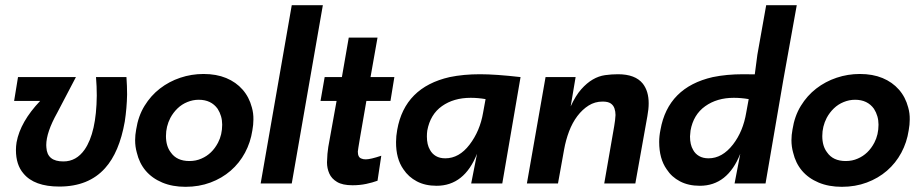

<svg xmlns="http://www.w3.org/2000/svg" viewBox="-20 -708 3546 741"><path d="M209 12Q112 12 70.5 -38.5Q41.5 -72 41.5 -129Q41.5 -143.5 44 -159Q58.5 -238 135 -318.5H34.5L49.5 -410.5H273L201 -273Q158.5 -197 158.5 -148L159 -139Q162 -84.5 225 -85Q274.5 -85 306.5 -130.5Q352 -196 353.5 -339Q353.5 -375 350.5 -410.5H468Q470.5 -376 470.5 -343Q469.5 -291 461.5 -238.5Q440.5 -120 385.5 -59Q322 12 209 12Z M696 13Q645.5 13 606.2 -3.5Q567 -20 542.2 -49.2Q517.5 -78.5 508 -119Q501.5 -142 501.5 -167Q501.5 -187 505.5 -208Q513.5 -260 537.8 -299.5Q562 -339 597.2 -366.2Q632.5 -393.5 675.8 -408Q719 -422.5 765.5 -422.5Q815 -422.5 853 -406.8Q891 -391 916.2 -362.2Q941.5 -333.5 952 -293.5Q958.5 -271 958 -246.5Q958 -226.5 954 -205Q947 -158.5 925.5 -118.5Q904 -78.5 870.2 -49.2Q836.5 -20 792.2 -3.5Q748 13 696 13ZM711 -86.5Q736.5 -86.5 757.5 -96Q798.5 -113.5 821.5 -157.5Q837.5 -188 837.5 -227Q837.5 -260.5 820 -288Q795 -323 747 -323Q724.5 -323 703 -314.2Q681.5 -305.5 665 -289.5Q648.5 -273.5 637.5 -253Q620.5 -220 620.5 -183Q620.5 -144 639 -120Q662 -86.5 711 -86.5Z M1106 0H986L1106 -688H1226Z M1340.5 7Q1302 7 1280.8 -5.8Q1259.5 -18.5 1250.8 -38.5Q1242 -58.5 1242 -81.5Q1243 -117.5 1247 -141L1279 -318.5H1217L1233 -410.5H1299.5L1326 -563H1437L1410 -410.5H1502L1487 -318.5H1394Q1361 -130.5 1361 -123Q1361 -100.5 1375 -96Q1381.5 -93 1391.5 -93Q1410 -93 1451.5 -107L1437 -10.5Q1418 -3.5 1393.2 1.8Q1368.5 7 1340.5 7Z M1665 9Q1621 9 1588.8 -8Q1556.5 -25 1537 -54.5Q1508 -95.5 1508.5 -160Q1508.5 -182.5 1513 -207Q1542 -371 1715.5 -410.5Q1769 -421.5 1832.5 -421.5Q1892.5 -421.5 1989 -410.5L1918.5 0H1798.5L1821 -114.5Q1772 9 1665 9ZM1698.5 -97Q1752 -97 1792.2 -149.8Q1832.5 -202.5 1844.5 -273.5L1854 -325.5Q1824.5 -330.5 1796.5 -330.5Q1731 -330.5 1685.8 -298.5Q1640.5 -266.5 1629 -204Q1627.5 -193 1627.5 -181.5Q1627.5 -149.5 1639.5 -129.5Q1647.5 -114.5 1662.2 -105.8Q1677 -97 1698.5 -97Z M2432 0H2312L2350.5 -221.5Q2354.5 -244.5 2355.5 -264Q2355.5 -277.5 2351.5 -289.5Q2347.5 -301.5 2337 -308.8Q2326.5 -316 2305.5 -316Q2276 -316 2251.8 -300.8Q2227.5 -285.5 2208.2 -260Q2189 -234.5 2176.2 -200.8Q2163.5 -167 2157 -130.5L2133.5 0H2013.5L2085.5 -410.5H2201.5L2182.5 -297.5Q2201.5 -339 2223.2 -363.5Q2245 -388 2267.8 -401.2Q2290.5 -414.5 2315.2 -418Q2340 -421.5 2365 -421.5Q2432 -421.5 2461 -385Q2483.5 -356 2483.5 -309.5Q2483.5 -287 2478.5 -260Z M2681 9Q2637 9 2604.5 -8Q2572 -25 2553 -54.5Q2524 -95.5 2524 -160Q2524 -182.5 2529 -207Q2558 -371 2731 -410.5Q2784.5 -421.5 2848 -421.5L2893 -421L2903 -497L2937 -688H3055L3003 -399L2934.5 0H2815L2837 -114.5Q2788 9 2681 9ZM2714.5 -97Q2767.5 -97 2809 -150.5Q2848 -201 2860 -273.5L2869.5 -325.5Q2840 -330.5 2812 -330.5Q2747 -330.5 2701.5 -298Q2656 -265.5 2645 -204Q2643.5 -193 2643 -181.5Q2643 -149.5 2655 -129.5Q2663 -114.5 2678 -105.8Q2693 -97 2714.5 -97Z M3229 13Q3178.5 13 3139.2 -3.5Q3100 -20 3075.2 -49.2Q3050.5 -78.5 3041 -119Q3034.5 -142 3034.5 -167Q3034.5 -187 3038.5 -208Q3046.5 -260 3070.8 -299.5Q3095 -339 3130.2 -366.2Q3165.5 -393.5 3208.8 -408Q3252 -422.5 3298.5 -422.5Q3348 -422.5 3386 -406.8Q3424 -391 3449.2 -362.2Q3474.5 -333.5 3485 -293.5Q3491.5 -271 3491 -246.5Q3491 -226.5 3487 -205Q3480 -158.5 3458.5 -118.5Q3437 -78.5 3403.2 -49.2Q3369.5 -20 3325.2 -3.5Q3281 13 3229 13ZM3244 -86.5Q3269.5 -86.5 3290.5 -96Q3331.5 -113.5 3354.5 -157.5Q3370.5 -188 3370.5 -227Q3370.5 -260.5 3353 -288Q3328 -323 3280 -323Q3257.5 -323 3236 -314.2Q3214.5 -305.5 3198 -289.5Q3181.5 -273.5 3170.5 -253Q3153.5 -220 3153.5 -183Q3153.5 -144 3172 -120Q3195 -86.5 3244 -86.5Z"/></svg>

Font: Lucymar Sans SemiBold
Style: Italic
Weight: 600
Italic angle: -10°
Foundry: The League of Moveable Type (original font) / Main changes by Cristiano Sobral with portions from Mirco Monsees
Version: Version 2.00;August 30, 2020;FontCreator 13.0.0.2681 64-bit